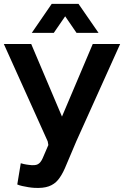

<svg xmlns="http://www.w3.org/2000/svg" viewBox="-28 -726 649 986"><path d="M589 -500 363.7 0 341 53.7Q321 102.3 305 138.5Q289 174.7 270.3 197.5Q251.7 220.3 222.7 230.8Q193.7 241.3 148 238.7Q134.7 238 117.8 235.3Q101 232.7 85.8 229.2Q70.7 225.7 60.7 221.3L78.7 112.3Q80.7 113.3 93.8 116.3Q107 119.3 120.3 120.7Q151.7 125.3 166.3 117.5Q181 109.7 191.3 86.2Q201.7 62.7 220.3 18.7L217 0L-8.3 -500H132.3L290.3 -127.3L448.3 -500ZM375 -706.3 478 -557.3H365L306.7 -642.3L248.3 -557.3H135.3L237.7 -706.3Z"/></svg>

Font: Nata Sans
Style: Regular
Weight: 400
Designer: Daniel Uzquiano Cruz
Version: Version 1.001